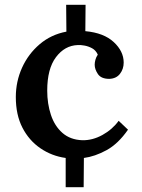

<svg xmlns="http://www.w3.org/2000/svg" viewBox="-20 -645 594 801"><path d="M254 136V14Q196 6 148.5 -26.5Q101 -59 73.5 -112.5Q46 -166 46 -240Q46 -305 72 -362.5Q98 -420 145.5 -460.5Q193 -501 257 -513L256 -625H337L336 -515Q413 -508 454.5 -469.5Q496 -431 496 -384Q496 -357 480.5 -337Q465 -317 436 -316Q402 -316 388.5 -336Q375 -356 375 -375Q375 -384 378 -395.5Q381 -407 388 -417Q380 -435 364.5 -443.5Q349 -452 332 -455Q315 -458 304 -457Q250 -455 213.5 -406.5Q177 -358 177 -267Q177 -212 192.5 -165.5Q208 -119 240.5 -90.5Q273 -62 323 -60Q366 -59 407.5 -82Q449 -105 475 -141L514 -104Q473 -45 424.5 -18.5Q376 8 330 14L329 136Z"/></svg>

Font: Lora SemiBold
Style: Regular
Weight: 600
Designer: Olga Karpushina, Alexei Vanyashin (Cyrillic)
Foundry: Cyreal
Version: Version 3.011; ttfautohint (v1.8.4.7-5d5b)